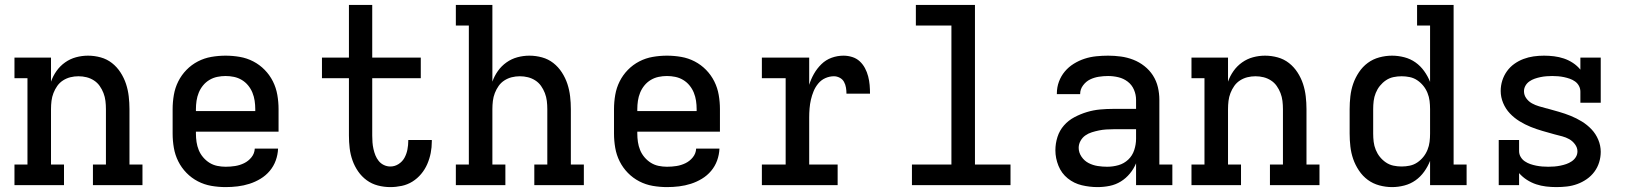

<svg xmlns="http://www.w3.org/2000/svg" viewBox="-20 -755 6640 783"><path d="M39 0V-84H92V-436H39V-520H188V-422Q196 -445 210.5 -465.5Q225 -486 245.5 -500.5Q266 -515 290 -521.5Q314 -528 339 -528Q365 -528 390.5 -521Q416 -514 436.5 -498Q457 -482 471.5 -459.5Q486 -437 494 -412.5Q502 -388 505 -362Q508 -336 508 -310V-84H561V0H359V-84H412V-310Q412 -327 410 -343.5Q408 -360 402 -375.5Q396 -391 386.5 -404.5Q377 -418 363 -427Q349 -436 333 -440Q317 -444 300 -444Q283 -444 267 -440Q251 -436 237 -427Q223 -418 213.5 -404.5Q204 -391 198 -375.5Q192 -360 190 -343.5Q188 -327 188 -310V-84H241V0Z M900 8Q871 8 842 3Q813 -2 787 -15.5Q761 -29 740.5 -50Q720 -71 707 -97Q694 -123 689 -152Q684 -181 684 -210V-310Q684 -339 689 -368Q694 -397 707 -423Q720 -449 740.5 -470Q761 -491 787 -504.5Q813 -518 842 -523Q871 -528 900 -528Q929 -528 958 -523Q987 -518 1013 -504.5Q1039 -491 1059.5 -470Q1080 -449 1093 -423Q1106 -397 1111 -368Q1116 -339 1116 -310V-218H779V-210Q779 -193 781.5 -176Q784 -159 790.5 -143Q797 -127 808.5 -113.5Q820 -100 834.5 -91Q849 -82 866 -78.5Q883 -75 900 -75Q920 -75 939 -78Q958 -81 975.5 -89.5Q993 -98 1005.5 -113.5Q1018 -129 1019 -149H1114Q1113 -124 1104.5 -100.5Q1096 -77 1080 -58Q1064 -39 1042.5 -26Q1021 -13 997.5 -5.5Q974 2 949.5 5Q925 8 900 8ZM779 -302H1021V-310Q1021 -327 1018.5 -344Q1016 -361 1009.5 -377Q1003 -393 992 -406.5Q981 -420 966 -429Q951 -438 934 -441.5Q917 -445 900 -445Q883 -445 866 -441.5Q849 -438 834 -429Q819 -420 808 -406.5Q797 -393 790.5 -377Q784 -361 781.5 -344Q779 -327 779 -310Z M1572 8Q1546 8 1521 1.5Q1496 -5 1475.5 -20Q1455 -35 1440.5 -56Q1426 -77 1417.5 -101Q1409 -125 1406 -150.5Q1403 -176 1403 -202V-436H1293V-520H1403V-735H1498V-520H1696V-436H1498V-202Q1498 -188 1499 -174.5Q1500 -161 1503 -147.5Q1506 -134 1511 -121.5Q1516 -109 1524.5 -98.5Q1533 -88 1545.5 -82Q1558 -76 1572 -76Q1590 -76 1605.5 -86Q1621 -96 1629.5 -111.5Q1638 -127 1641.5 -145Q1645 -163 1645 -181V-184H1741V-178Q1741 -154 1736.5 -131Q1732 -108 1722.5 -86Q1713 -64 1697.5 -45.5Q1682 -27 1662 -14.5Q1642 -2 1618.5 3Q1595 8 1572 8Z M1839 0V-84H1892V-651H1839V-735H1988V-422Q1996 -445 2010.5 -465.5Q2025 -486 2045.5 -500.5Q2066 -515 2090 -521.5Q2114 -528 2139 -528Q2165 -528 2190.5 -521Q2216 -514 2236.5 -498Q2257 -482 2271.5 -459.5Q2286 -437 2294 -412.5Q2302 -388 2305 -362Q2308 -336 2308 -310V-84H2361V0H2159V-84H2212V-310Q2212 -327 2210 -343.5Q2208 -360 2202 -375.5Q2196 -391 2186.5 -404.5Q2177 -418 2163 -427Q2149 -436 2133 -440Q2117 -444 2100 -444Q2083 -444 2067 -440Q2051 -436 2037 -427Q2023 -418 2013.5 -404.5Q2004 -391 1998 -375.5Q1992 -360 1990 -343.5Q1988 -327 1988 -310V-84H2041V0Z M2700 8Q2671 8 2642 3Q2613 -2 2587 -15.5Q2561 -29 2540.5 -50Q2520 -71 2507 -97Q2494 -123 2489 -152Q2484 -181 2484 -210V-310Q2484 -339 2489 -368Q2494 -397 2507 -423Q2520 -449 2540.5 -470Q2561 -491 2587 -504.5Q2613 -518 2642 -523Q2671 -528 2700 -528Q2729 -528 2758 -523Q2787 -518 2813 -504.5Q2839 -491 2859.5 -470Q2880 -449 2893 -423Q2906 -397 2911 -368Q2916 -339 2916 -310V-218H2579V-210Q2579 -193 2581.5 -176Q2584 -159 2590.5 -143Q2597 -127 2608.5 -113.5Q2620 -100 2634.5 -91Q2649 -82 2666 -78.5Q2683 -75 2700 -75Q2720 -75 2739 -78Q2758 -81 2775.5 -89.5Q2793 -98 2805.5 -113.5Q2818 -129 2819 -149H2914Q2913 -124 2904.5 -100.5Q2896 -77 2880 -58Q2864 -39 2842.5 -26Q2821 -13 2797.5 -5.5Q2774 2 2749.5 5Q2725 8 2700 8ZM2579 -302H2821V-310Q2821 -327 2818.5 -344Q2816 -361 2809.5 -377Q2803 -393 2792 -406.5Q2781 -420 2766 -429Q2751 -438 2734 -441.5Q2717 -445 2700 -445Q2683 -445 2666 -441.5Q2649 -438 2634 -429Q2619 -420 2608 -406.5Q2597 -393 2590.5 -377Q2584 -361 2581.5 -344Q2579 -327 2579 -310Z M3087 0V-84H3184V-436H3087V-520H3280V-409Q3287 -432 3299.5 -454Q3312 -476 3330 -493.5Q3348 -511 3371.5 -519.5Q3395 -528 3420 -528Q3438 -528 3455.5 -522.5Q3473 -517 3486 -505Q3499 -493 3507.5 -477Q3516 -461 3520.5 -443.5Q3525 -426 3526.5 -408.5Q3528 -391 3528 -373H3432Q3432 -385 3430 -397.5Q3428 -410 3422 -421Q3416 -432 3404.5 -438Q3393 -444 3381 -444Q3363 -444 3346 -436.5Q3329 -429 3317 -414.5Q3305 -400 3298 -383Q3291 -366 3287 -348.5Q3283 -331 3281.5 -312.5Q3280 -294 3280 -276V-84H3396V0Z M3699 0V-84H3860V-651H3715V-735H3956V-84H4101V0Z M4456 8Q4424 8 4392 0.5Q4360 -7 4334.5 -27.5Q4309 -48 4296.5 -79Q4284 -110 4284 -142Q4284 -170 4292.5 -196.5Q4301 -223 4319 -243.5Q4337 -264 4361.5 -277Q4386 -290 4412.5 -298Q4439 -306 4466 -308.5Q4493 -311 4521 -311H4613V-348Q4613 -369 4604.5 -389Q4596 -409 4579 -422Q4562 -435 4541 -440Q4520 -445 4499 -445Q4480 -445 4461 -442Q4442 -439 4425.5 -431Q4409 -423 4397 -407Q4385 -391 4385 -372V-371H4290V-374Q4290 -399 4298.5 -422Q4307 -445 4322.5 -463.5Q4338 -482 4359 -495Q4380 -508 4403 -515.5Q4426 -523 4450.5 -525.5Q4475 -528 4499 -528Q4525 -528 4551 -524.5Q4577 -521 4601.5 -511.5Q4626 -502 4647 -485.5Q4668 -469 4682 -447Q4696 -425 4702 -399.5Q4708 -374 4708 -348V-84H4761V0H4613V-89Q4604 -67 4588 -47.5Q4572 -28 4551 -15Q4530 -2 4505.5 3Q4481 8 4456 8ZM4495 -75Q4519 -75 4541.5 -81.5Q4564 -88 4581 -104Q4598 -120 4605.5 -143Q4613 -166 4613 -189V-228H4521Q4506 -228 4491 -227Q4476 -226 4461.5 -223Q4447 -220 4432.5 -215.5Q4418 -211 4406 -202.5Q4394 -194 4386.5 -180.5Q4379 -167 4379 -152Q4379 -133 4390.5 -116Q4402 -99 4419.5 -90Q4437 -81 4456.5 -78Q4476 -75 4495 -75Z M4839 0V-84H4892V-436H4839V-520H4988V-422Q4996 -445 5010.5 -465.5Q5025 -486 5045.5 -500.5Q5066 -515 5090 -521.5Q5114 -528 5139 -528Q5165 -528 5190.5 -521Q5216 -514 5236.5 -498Q5257 -482 5271.5 -459.5Q5286 -437 5294 -412.5Q5302 -388 5305 -362Q5308 -336 5308 -310V-84H5361V0H5159V-84H5212V-310Q5212 -327 5210 -343.5Q5208 -360 5202 -375.5Q5196 -391 5186.5 -404.5Q5177 -418 5163 -427Q5149 -436 5133 -440Q5117 -444 5100 -444Q5083 -444 5067 -440Q5051 -436 5037 -427Q5023 -418 5013.5 -404.5Q5004 -391 4998 -375.5Q4992 -360 4990 -343.5Q4988 -327 4988 -310V-84H5041V0Z M5657 8Q5631 8 5605 1Q5579 -6 5558 -21.5Q5537 -37 5522 -59.5Q5507 -82 5498.5 -106.5Q5490 -131 5487 -157.5Q5484 -184 5484 -210V-310Q5484 -336 5487 -362.5Q5490 -389 5498.5 -413.5Q5507 -438 5522 -460.5Q5537 -483 5558 -498.5Q5579 -514 5605 -521Q5631 -528 5657 -528Q5682 -528 5707 -521.5Q5732 -515 5752.5 -500.5Q5773 -486 5788 -465Q5803 -444 5812 -421V-651H5759V-735H5908V-84H5961V0H5812V-99Q5803 -76 5788 -55Q5773 -34 5752.5 -19.5Q5732 -5 5707 1.5Q5682 8 5657 8ZM5696 -76Q5713 -76 5729.5 -79.5Q5746 -83 5760 -92.5Q5774 -102 5784.5 -115Q5795 -128 5801.5 -144Q5808 -160 5810 -176.5Q5812 -193 5812 -210V-310Q5812 -327 5810 -343.5Q5808 -360 5801.5 -376Q5795 -392 5784.5 -405Q5774 -418 5760 -427.5Q5746 -437 5729.5 -440.5Q5713 -444 5696 -444Q5679 -444 5662.5 -440.5Q5646 -437 5632 -427.5Q5618 -418 5607.5 -405Q5597 -392 5590.5 -376Q5584 -360 5582 -343.5Q5580 -327 5580 -310V-210Q5580 -193 5582 -176.5Q5584 -160 5590.5 -144Q5597 -128 5607.5 -115Q5618 -102 5632 -92.5Q5646 -83 5662.5 -79.5Q5679 -76 5696 -76Z M6327 8Q6306 8 6285 5.5Q6264 3 6244.5 -3.5Q6225 -10 6207 -21.5Q6189 -33 6175 -49V0H6092V-184H6175V-139Q6175 -126 6181.5 -115Q6188 -104 6198.5 -97Q6209 -90 6220.5 -86Q6232 -82 6244.5 -79.5Q6257 -77 6269.5 -76Q6282 -75 6294 -75Q6307 -75 6319 -76Q6331 -77 6343.5 -79.5Q6356 -82 6367.5 -86Q6379 -90 6389.5 -97Q6400 -104 6406.5 -114.5Q6413 -125 6413 -138Q6413 -153 6403 -166.5Q6393 -180 6379.5 -187.5Q6366 -195 6351 -199Q6336 -203 6320 -207Q6295 -214 6270.5 -221Q6246 -228 6222.5 -237.5Q6199 -247 6177 -260.5Q6155 -274 6137.5 -292.5Q6120 -311 6110 -335Q6100 -359 6100 -384Q6100 -406 6106.5 -426.5Q6113 -447 6125.5 -464.5Q6138 -482 6155.5 -494.5Q6173 -507 6193 -514.5Q6213 -522 6234 -525Q6255 -528 6277 -528Q6297 -528 6317.5 -525.5Q6338 -523 6357.5 -516.5Q6377 -510 6394.5 -498.5Q6412 -487 6425 -471V-520H6508V-336H6425V-381Q6425 -394 6419 -405Q6413 -416 6403 -423Q6393 -430 6381.5 -434Q6370 -438 6358 -440.5Q6346 -443 6334 -444Q6322 -445 6310 -445Q6298 -445 6286 -444Q6274 -443 6262 -440.5Q6250 -438 6238.5 -434Q6227 -430 6217 -423Q6207 -416 6201 -405.5Q6195 -395 6195 -383Q6195 -367 6204.5 -354Q6214 -341 6227.5 -333.5Q6241 -326 6256.5 -321.5Q6272 -317 6287 -313H6288Q6313 -306 6337.5 -299Q6362 -292 6385.5 -282.5Q6409 -273 6431 -259.5Q6453 -246 6470.5 -227.5Q6488 -209 6498 -185Q6508 -161 6508 -136Q6508 -114 6501.5 -93Q6495 -72 6482 -54.5Q6469 -37 6451 -24.5Q6433 -12 6412.5 -4.5Q6392 3 6370.5 5.5Q6349 8 6327 8Z"/></svg>

Font: Iosevka HT Medium Extended
Style: Regular
Weight: 500
Width: 7
Monospace: yes
Designer: Belleve Invis
Foundry: Belleve Invis
Version: Version 32.3.0; ttfautohint (v1.8.4)